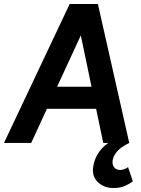

<svg xmlns="http://www.w3.org/2000/svg" viewBox="-45 -720 708 967"><path d="M-25 0 306 -700H435L112 0ZM154 -172 168 -283H489L476 -172ZM475 0 329 -700H448L606 0ZM527 227Q480 227 449 198.5Q418 170 424 123Q431 71 465 31.5Q499 -8 572 -39L606 0Q564 20 544.5 43Q525 66 522 90Q520 111 530.5 123.5Q541 136 560 136Q579 136 600 122L624 193Q608 206 584 216.5Q560 227 527 227Z"/></svg>

Font: Inclusive Sans SemiBold
Style: Italic
Weight: 600
Italic angle: -7°
Designer: Olivia King
Foundry: Olivia King
Version: Version 2.004